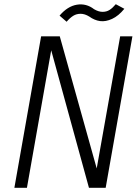

<svg xmlns="http://www.w3.org/2000/svg" viewBox="-20 -899 672 919"><path d="M407.2 -819.8Q385.7 -833 366 -833Q346.2 -833 330.8 -823.5Q315.4 -814 298.8 -794.9L265.1 -824.2Q303.2 -869.1 348.1 -876.5Q393.1 -883.8 430.2 -855Q451.7 -842.3 470.9 -842.3Q490.2 -842.3 504.6 -851.6Q519 -860.8 534.2 -878.9L575.2 -856.9Q547.4 -822.8 516.6 -808.6Q485.8 -794.4 459 -798.1Q432.1 -801.8 407.2 -819.8ZM555.2 -725.1H613.8L485.8 0H426.8H405.8L225.1 -658.2L108.9 0H48.8L176.8 -725.1H236.8H266.1L442.9 -92.8Z"/></svg>

Font: Stilu Light
Style: Italic
Weight: 300
Italic angle: -10°
Designer: Genilson Lima Santos
Foundry: Genilson Lima Santos
Version: Version 1.200;PS 001.200;hotconv 1.0.88;makeotf.lib2.5.64775